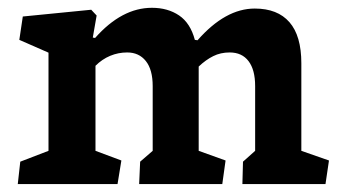

<svg xmlns="http://www.w3.org/2000/svg" viewBox="-20 -465 876 485"><path d="M286.6 -59.6 221.2 -84V-298.8Q237.8 -315.4 258.3 -324Q278.8 -332.5 301.3 -332.5Q331.1 -332.5 348.4 -310.8Q365.7 -289.1 365.7 -247.6V-84L334 -56.6L331.5 0H541.5L549.8 -59.6L481.9 -84V-296.9Q500 -314 518.6 -323.2Q537.1 -332.5 560.1 -332.5Q591.3 -332.5 607.9 -310.5Q624.5 -288.6 624.5 -247.6V-84L593.8 -56.6L592.3 0H802.2L811 -59.6L741.2 -84V-305.2Q741.2 -374.5 711.2 -408.9Q681.2 -443.4 623.5 -443.4Q549.3 -443.4 479 -363.3L472.2 -364.3Q460.9 -406.7 432.4 -426Q403.8 -445.3 363.8 -445.3Q287.6 -445.3 220.2 -369.1L214.4 -370.1L224.1 -425.8L210.4 -440.4L37.6 -423.3L28.8 -364.3L102.5 -332V-84L31.2 -56.6L24.9 0H276.9Z"/></svg>

Font: Neuton
Style: Bold
Weight: 700
Designer: Brian M Zick
Foundry: Brian M Zick
Version: Version 1.560